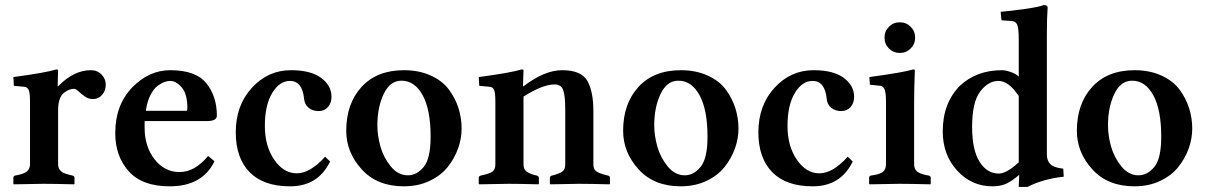

<svg xmlns="http://www.w3.org/2000/svg" viewBox="-20 -718 4711 750"><path d="M207 -380.9Q268.1 -443.8 335 -443.8Q360.8 -443.8 377 -426.5Q393.1 -409.2 393.1 -388.2Q393.1 -364.3 379.2 -347.7Q365.2 -331.1 342.8 -331.1Q325.7 -331.1 311.5 -341.1Q297.4 -351.1 286.9 -361.1Q276.4 -371.1 269.5 -371.1Q251.5 -371.1 232.9 -357.9Q207 -339.8 207 -288.1V-77.1Q207 -64 213.1 -55.4Q219.2 -46.9 228.5 -42.5Q237.8 -38.1 254.9 -34.2L263.2 -32.2Q271 -30.3 271 -22.9V0L269 2Q189 0 149.9 0L34.2 2L32.2 0V-22.9Q32.2 -30.8 39.1 -32.2L48.8 -34.2Q73.7 -39.1 85.4 -48.6Q97.2 -58.1 97.2 -77.1V-320.8Q97.2 -356 92 -366.9Q86.9 -377.9 75.2 -378.9L34.2 -382.8L32.2 -417Q154.3 -433.1 200.2 -446.8Q207 -446.8 207 -443.8L205.1 -380.9Z M549.8 -285.2H710Q711.9 -287.1 711.9 -295.9Q711.9 -350.1 690.4 -376Q668.9 -401.9 644 -401.9Q634.3 -401.9 622.1 -397.5Q609.9 -393.1 595 -382.1Q580.1 -371.1 567.4 -346.2Q554.7 -321.3 549.8 -285.2ZM793 -108.9 817.9 -87.9Q770 10.3 642.1 9.8Q535.2 9.8 482.7 -49.1Q430.2 -107.9 430.2 -198.2Q430.2 -307.1 495.6 -375.5Q561 -443.8 645 -443.8Q745.1 -443.8 786.1 -392.8Q827.1 -341.8 827.1 -266.1Q827.1 -245.1 788.1 -245.1H544.9V-219.2Q544.9 -145 584 -95.5Q623 -45.9 681.2 -45.9Q741.2 -45.9 793 -108.9Z M1269.5 -86.9Q1221.7 10.3 1112.8 9.8Q1008.8 9.8 954.8 -45.7Q900.9 -101.1 900.9 -201.2Q900.9 -306.2 963.9 -375Q1026.9 -443.8 1116.7 -443.8Q1193.8 -443.8 1234.4 -413.8Q1274.9 -383.8 1274.9 -339.8Q1274.9 -315.9 1261.2 -300Q1247.6 -284.2 1224.6 -284.2Q1200.7 -284.2 1185.3 -297.1Q1169.9 -310.1 1168 -331.1Q1161.1 -401.9 1112.8 -401.9Q1071.8 -401.9 1043.2 -354.5Q1014.6 -307.1 1014.6 -226.1Q1014.6 -147 1051.3 -94Q1087.9 -41 1138.7 -41Q1191.9 -41 1250 -106Z M1548.3 -402.8Q1503.4 -402.8 1478.8 -350.8Q1454.1 -298.8 1454.1 -229Q1454.1 -188 1466.3 -145Q1478.5 -102.1 1506.8 -67.6Q1535.2 -33.2 1573.2 -33.2Q1608.4 -33.2 1635.3 -66.2Q1662.1 -99.1 1662.1 -184.1Q1662.1 -289.1 1631.1 -345.9Q1600.1 -402.8 1548.3 -402.8ZM1332.5 -207Q1332.5 -313 1392.3 -378.4Q1452.1 -443.8 1558.1 -443.8Q1616.2 -443.8 1661.9 -423.3Q1707.5 -402.8 1732.9 -368.9Q1758.3 -335 1770.8 -295.9Q1783.2 -256.8 1783.2 -215.8Q1783.2 -176.8 1769.3 -137.9Q1755.4 -99.1 1728.8 -65.7Q1702.1 -32.2 1657.7 -11.2Q1613.3 9.8 1557.1 9.8Q1453.1 9.8 1392.8 -56.6Q1332.5 -123 1332.5 -207Z M2024.9 -380.9Q2106.9 -443.8 2175.8 -443.8Q2250 -443.8 2273.9 -402.8Q2297.9 -361.8 2297.9 -283.2V-76.2Q2297.9 -57.1 2308.8 -49.1Q2319.8 -41 2346.7 -34.2L2355 -32.2Q2362.8 -30.3 2362.8 -22.9V0L2360.8 2Q2280.8 0 2241.7 0L2129.9 2L2127.9 0V-22.9Q2127.9 -29.8 2135.7 -32.2L2140.1 -33.2Q2166 -40 2177 -48.1Q2188 -56.2 2188 -76.2V-290Q2188 -344.2 2179.9 -366.2Q2171.9 -388.2 2146 -388.2Q2100.1 -388.2 2024.9 -340.8V-76.2Q2024.9 -57.1 2036.4 -48.1Q2047.9 -39.1 2072.8 -33.2L2076.7 -32.2Q2084.5 -30.3 2085 -22.9V0L2083 2Q2006.8 0 1967.8 0L1852.1 2L1850.1 0V-22.9Q1850.1 -29.8 1857.9 -32.2L1866.7 -34.2Q1893.6 -40 1904.3 -48.1Q1915 -56.2 1915 -76.2V-320.8Q1915 -356 1909.9 -366.9Q1904.8 -377.9 1893.1 -378.9L1852.1 -382.8L1850.1 -417Q1972.2 -433.1 2018.1 -446.8Q2024.9 -446.8 2024.9 -443.8L2022.9 -380.9Z M2629.9 -402.8Q2585 -402.8 2560.3 -350.8Q2535.6 -298.8 2535.6 -229Q2535.6 -188 2547.9 -145Q2560.1 -102.1 2588.4 -67.6Q2616.7 -33.2 2654.8 -33.2Q2689.9 -33.2 2716.8 -66.2Q2743.7 -99.1 2743.7 -184.1Q2743.7 -289.1 2712.6 -345.9Q2681.6 -402.8 2629.9 -402.8ZM2414.1 -207Q2414.1 -313 2473.9 -378.4Q2533.7 -443.8 2639.6 -443.8Q2697.8 -443.8 2743.4 -423.3Q2789.1 -402.8 2814.5 -368.9Q2839.8 -335 2852.3 -295.9Q2864.7 -256.8 2864.7 -215.8Q2864.7 -176.8 2850.8 -137.9Q2836.9 -99.1 2810.3 -65.7Q2783.7 -32.2 2739.3 -11.2Q2694.8 9.8 2638.7 9.8Q2534.7 9.8 2474.4 -56.6Q2414.1 -123 2414.1 -207Z M3311 -86.9Q3263.2 10.3 3154.3 9.8Q3050.3 9.8 2996.3 -45.7Q2942.4 -101.1 2942.4 -201.2Q2942.4 -306.2 3005.4 -375Q3068.4 -443.8 3158.2 -443.8Q3235.4 -443.8 3275.9 -413.8Q3316.4 -383.8 3316.4 -339.8Q3316.4 -315.9 3302.7 -300Q3289.1 -284.2 3266.1 -284.2Q3242.2 -284.2 3226.8 -297.1Q3211.4 -310.1 3209.5 -331.1Q3202.6 -401.9 3154.3 -401.9Q3113.3 -401.9 3084.7 -354.5Q3056.2 -307.1 3056.2 -226.1Q3056.2 -147 3092.8 -94Q3129.4 -41 3180.2 -41Q3233.4 -41 3291.5 -106Z M3550.8 -321.3V-77.1Q3550.8 -57.1 3562.3 -48.1Q3573.7 -39.1 3597.7 -34.2L3607.9 -32.2Q3615.7 -30.3 3615.7 -22.9V0L3613.8 2Q3532.7 0 3493.7 0L3377 2L3375 0V-22.9Q3375 -30.8 3381.8 -32.2L3394 -34.2Q3418.9 -38.1 3429.9 -47.6Q3440.9 -57.1 3440.9 -77.1V-320.8Q3440.9 -356 3435.3 -368.9Q3429.7 -381.8 3418.9 -382.8L3377.9 -387.2L3376 -417Q3509.8 -435.1 3546.9 -446.8Q3553.7 -446.8 3553.7 -443.8Q3550.8 -371.1 3550.8 -321.3ZM3452.4 -528.6Q3435.1 -545.9 3435.1 -571Q3435.1 -596.2 3452.4 -613.5Q3469.7 -630.9 3494.9 -630.9Q3520 -630.9 3537.4 -613.5Q3554.7 -596.2 3554.7 -571Q3554.7 -545.9 3537.4 -528.6Q3520 -511.2 3494.9 -511.2Q3469.7 -511.2 3452.4 -528.6Z M3959.5 -342.8Q3920.4 -401.9 3880.4 -401.9Q3840.3 -401.9 3808.8 -360.4Q3777.3 -318.8 3777.3 -222.2Q3777.3 -132.3 3806.4 -86.2Q3835.4 -40 3881.3 -40Q3912.1 -40 3959.5 -84ZM4069.3 -583V-115.2Q4069.3 -90.3 4083 -76.7Q4096.7 -63 4133.3 -59.1L4135.3 -27.8Q4054.2 -19 3993.7 12.2H3959.5L3961.4 -35.2Q3932.6 -10.3 3910.2 -0.2Q3887.7 9.8 3856.4 9.8Q3775.4 9.8 3719 -51.5Q3662.6 -112.8 3662.6 -205.1Q3662.6 -315.9 3730.5 -383.8Q3795.4 -443.8 3894.5 -443.8Q3907.7 -443.8 3928.7 -436.5Q3949.7 -429.2 3959.5 -418.9V-563Q3959.5 -608.9 3952.9 -622.6Q3946.3 -636.2 3929.7 -636.2L3897.5 -638.2Q3891.6 -638.2 3891.6 -643.1L3888.7 -671.9Q3925.8 -674.8 3982.7 -682.9Q4039.6 -690.9 4056.6 -698.2Q4072.8 -698.2 4072.3 -688Q4069.3 -647.9 4069.3 -583Z M4402.3 -402.8Q4357.4 -402.8 4332.8 -350.8Q4308.1 -298.8 4308.1 -229Q4308.1 -188 4320.3 -145Q4332.5 -102.1 4360.8 -67.6Q4389.2 -33.2 4427.2 -33.2Q4462.4 -33.2 4489.3 -66.2Q4516.1 -99.1 4516.1 -184.1Q4516.1 -289.1 4485.1 -345.9Q4454.1 -402.8 4402.3 -402.8ZM4186.5 -207Q4186.5 -313 4246.3 -378.4Q4306.2 -443.8 4412.1 -443.8Q4470.2 -443.8 4515.9 -423.3Q4561.5 -402.8 4586.9 -368.9Q4612.3 -335 4624.8 -295.9Q4637.2 -256.8 4637.2 -215.8Q4637.2 -176.8 4623.3 -137.9Q4609.4 -99.1 4582.8 -65.7Q4556.2 -32.2 4511.7 -11.2Q4467.3 9.8 4411.1 9.8Q4307.1 9.8 4246.8 -56.6Q4186.5 -123 4186.5 -207Z"/></svg>

Font: Linux Libertine
Style: Semibold
Weight: 600
Designer: Philipp H. Poll
Foundry: Philipp H. Poll
Version: Version 5.1.2 ; ttfautohint (v0.9)